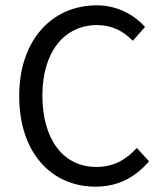

<svg xmlns="http://www.w3.org/2000/svg" viewBox="-20 -688 611 720"><path d="M338 12C422 12 486 -22 539 -83L493 -133C451 -87 404 -62 341 -62C217 -62 139 -165 139 -330C139 -493 221 -594 344 -594C400 -594 443 -571 478 -535L524 -587C485 -630 423 -668 343 -668C176 -668 52 -539 52 -328C52 -114 174 12 338 12Z"/></svg>

Font: SSansPro
Style: Regular
Weight: 400
Designer: Paul D. Hunt
Foundry: Adobe Systems Incorporated
Version: Version 3.006;hotconv 1.0.111;makeotfexe 2.5.65597